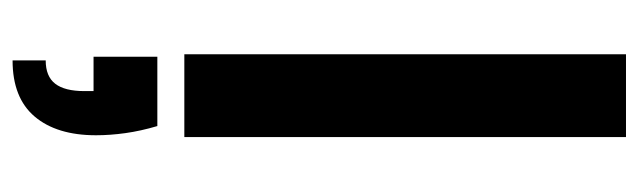

<svg xmlns="http://www.w3.org/2000/svg" viewBox="-384 -376 1040 313"><g transform="rotate(90 136.5 -220.0)"><path d="M69 0V-720H204V0ZM79 280V226Q105 226 117 210.5Q129 195 129 163V148H73V44H186Q194 71 197.5 96Q201 121 201 144Q201 208 170.5 244Q140 280 79 280Z"/></g></svg>

Font: DM Sans 9pt
Style: Bold
Weight: 700
Designer: Colophon Foundry, Jonny Pinhorn
Foundry: Colophon Foundry
Version: Version 4.004;gftools[0.9.30]